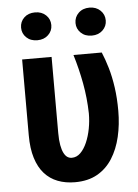

<svg xmlns="http://www.w3.org/2000/svg" viewBox="-53 -764 586 815"><g transform="rotate(-5 240.5 -356.5)"><path d="M55.2 -528.3H180.7V-204.1Q180.7 -173.3 184.6 -152.3Q188.5 -131.3 195.1 -118.4Q201.7 -105.5 210.2 -99.9Q218.8 -94.2 229 -94.2Q250 -94.2 266.1 -110.1Q282.2 -126 293.7 -152.3Q305.2 -178.7 311.3 -210.7Q317.4 -242.7 317.4 -275.9Q315.9 -341.3 304.2 -404.5Q292.5 -467.8 273.9 -528.3H394.5Q407.2 -498.5 418.5 -460.2Q429.7 -421.9 436.3 -376Q442.9 -330.1 442.9 -275.9Q442.9 -217.3 430.7 -165.3Q418.5 -113.3 393.3 -73.7Q368.2 -34.2 328.9 -12Q289.6 10.3 233.9 10.3Q193.4 10.3 160.4 -2.4Q127.4 -15.1 104 -41.3Q80.6 -67.4 67.9 -108.2Q55.2 -148.9 55.2 -205.1ZM62.5 -663.1Q62.5 -688.5 80.3 -705.6Q98.1 -722.7 127 -722.7Q155.3 -722.7 173.3 -705.6Q191.4 -688.5 191.4 -663.1Q191.4 -638.2 173.3 -621.1Q155.3 -604 127 -604Q98.1 -604 80.3 -621.1Q62.5 -638.2 62.5 -663.1ZM294.4 -662.6Q294.4 -688 312.3 -705.3Q330.1 -722.7 358.9 -722.7Q387.2 -722.7 405.3 -705.3Q423.3 -688 423.3 -662.6Q423.3 -638.2 405.3 -620.8Q387.2 -603.5 358.9 -603.5Q330.1 -603.5 312.3 -620.8Q294.4 -638.2 294.4 -662.6Z"/></g></svg>

Font: Roboto Condensed SemiBold
Style: Regular
Weight: 600
Designer: Christian Robertson
Foundry: Google
Version: Version 3.008; 2023